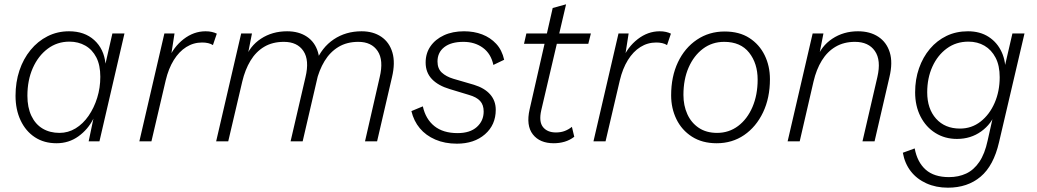

<svg xmlns="http://www.w3.org/2000/svg" viewBox="-20 -655 4808 890"><path d="M242 9Q184 9 141.5 -19Q99 -47 75.5 -97Q52 -147 52 -211Q52 -274 70 -328Q88 -382 121.5 -423Q155 -464 200.5 -487Q246 -510 300 -510Q372 -510 417 -469Q462 -428 469 -360L501 -500H557L441 0H391L413 -105Q388 -55 343.5 -23Q299 9 242 9ZM256 -39Q296 -39 330.5 -60Q365 -81 390.5 -118Q416 -155 430.5 -201.5Q445 -248 445 -299Q445 -353 426.5 -389Q408 -425 375.5 -443.5Q343 -462 302 -462Q245 -462 201 -429Q157 -396 132 -339.5Q107 -283 107 -211Q107 -157 125.5 -118Q144 -79 177.5 -59Q211 -39 256 -39Z M626 0 742 -500H789L769 -372L760 -379Q784 -437 831 -473.5Q878 -510 933 -510Q949 -510 962 -507Q975 -504 985 -499L967 -446Q958 -452 945 -455Q932 -458 917 -458Q877 -458 843.5 -437Q810 -416 785.5 -376.5Q761 -337 748 -282L682 0Z M982 0 1098 -500H1148L1124 -378L1116 -381Q1137 -441 1189.5 -475.5Q1242 -510 1311 -510Q1365 -510 1402.5 -485Q1440 -460 1454 -413Q1468 -366 1452 -297L1383 0H1327L1396 -297Q1415 -376 1386.5 -418.5Q1358 -461 1296 -461Q1243 -461 1204.5 -438Q1166 -415 1141 -373.5Q1116 -332 1103 -277L1038 0ZM1672 0 1740 -297Q1759 -376 1730.5 -418.5Q1702 -461 1641 -461Q1588 -461 1549 -437.5Q1510 -414 1484.5 -372Q1459 -330 1446 -275L1443 -365Q1471 -435 1527 -472.5Q1583 -510 1656 -510Q1710 -510 1747.5 -484.5Q1785 -459 1799 -411.5Q1813 -364 1797 -297L1728 0Z M2098 11Q2042 11 1998 -8Q1954 -27 1926 -60.5Q1898 -94 1887 -140L1940 -162Q1953 -103 1993.5 -70.5Q2034 -38 2101 -38Q2159 -38 2190.5 -66.5Q2222 -95 2222 -138Q2222 -169 2205.5 -187Q2189 -205 2154 -215L2065 -242Q2011 -258 1982 -288.5Q1953 -319 1953 -365Q1953 -408 1975.5 -440.5Q1998 -473 2038 -491.5Q2078 -510 2131 -510Q2177 -510 2215 -495.5Q2253 -481 2280 -452Q2307 -423 2317 -378L2267 -354Q2256 -406 2218.5 -433.5Q2181 -461 2128 -461Q2071 -461 2039.5 -436.5Q2008 -412 2008 -370Q2008 -337 2028 -318.5Q2048 -300 2081 -290L2177 -262Q2226 -247 2252 -217.5Q2278 -188 2278 -146Q2278 -76 2228 -32.5Q2178 11 2098 11Z M2547 9Q2482 9 2450 -32Q2418 -73 2435 -148L2542 -618L2604 -635L2489 -144Q2477 -91 2497 -66Q2517 -41 2557 -41Q2580 -41 2598 -48Q2616 -55 2631 -67L2642 -21Q2621 -5 2597 2Q2573 9 2547 9ZM2409 -452 2420 -500H2719L2707 -452Z M2731 0 2847 -500H2894L2874 -372L2865 -379Q2889 -437 2936 -473.5Q2983 -510 3038 -510Q3054 -510 3067 -507Q3080 -504 3090 -499L3072 -446Q3063 -452 3050 -455Q3037 -458 3022 -458Q2982 -458 2948.5 -437Q2915 -416 2890.5 -376.5Q2866 -337 2853 -282L2787 0Z M3302 9Q3235 9 3187.5 -21.5Q3140 -52 3115.5 -102.5Q3091 -153 3091 -213Q3091 -300 3122.5 -366.5Q3154 -433 3210.5 -471Q3267 -509 3339 -509Q3407 -509 3453.5 -479Q3500 -449 3524.5 -399Q3549 -349 3549 -288Q3549 -201 3517 -134Q3485 -67 3429.5 -29Q3374 9 3302 9ZM3304 -39Q3359 -39 3401.5 -71Q3444 -103 3468 -159Q3492 -215 3492 -286Q3492 -361 3452.5 -411Q3413 -461 3337 -461Q3281 -461 3238.5 -429Q3196 -397 3172 -342Q3148 -287 3148 -215Q3148 -166 3166 -126Q3184 -86 3219 -62.5Q3254 -39 3304 -39Z M3631 0 3747 -500H3797L3773 -378L3765 -381Q3786 -441 3838 -475.5Q3890 -510 3957 -510Q4013 -510 4051.5 -484.5Q4090 -459 4104.5 -412Q4119 -365 4103 -298L4034 0H3978L4047 -298Q4065 -376 4035.5 -418.5Q4006 -461 3943 -461Q3892 -461 3853.5 -438.5Q3815 -416 3789.5 -374.5Q3764 -333 3751 -277L3687 0Z M4374 215Q4319 215 4274.5 195Q4230 175 4202 139Q4174 103 4165 53L4220 33Q4232 97 4271 131.5Q4310 166 4379 166Q4423 166 4458.5 149.5Q4494 133 4519.5 95.5Q4545 58 4558 -3L4588 -137L4595 -135Q4577 -81 4528.5 -46Q4480 -11 4416 -11Q4360 -11 4316 -38.5Q4272 -66 4247 -115Q4222 -164 4222 -227Q4222 -287 4240 -338.5Q4258 -390 4290.5 -428.5Q4323 -467 4367.5 -488.5Q4412 -510 4467 -510Q4523 -510 4563 -484Q4603 -458 4623.5 -413Q4644 -368 4640 -310H4629L4673 -500H4729L4611 4Q4586 113 4525.5 164Q4465 215 4374 215ZM4430 -59Q4484 -59 4525.5 -91.5Q4567 -124 4590.5 -178Q4614 -232 4614 -297Q4614 -351 4595 -387.5Q4576 -424 4543.5 -443Q4511 -462 4469 -462Q4412 -462 4369 -430.5Q4326 -399 4302 -346Q4278 -293 4278 -227Q4278 -151 4319 -105Q4360 -59 4430 -59Z"/></svg>

Font: Kantumruy Pro Light
Style: Italic
Weight: 300
Italic angle: -13°
Version: Version 1.002